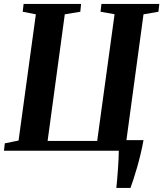

<svg xmlns="http://www.w3.org/2000/svg" viewBox="-23 -763 826 972"><path d="M566 188.5Q568 169 570.2 144Q572.5 119 574.2 92.8Q576 66.5 577.2 42.2Q578.5 18 578.5 0H-3L1.5 -37.5L71 -51.5L158.5 -690.5L92 -703.5L96.5 -743H387.5L383.5 -703.5L305 -690.5L218 -49.5H469L557 -691L486 -703.5L490.5 -743H783.5L779 -703.5L703.5 -690.5L617 -53.5H703.5Q697 -17 688.2 19.2Q679.5 55.5 670 88Q660.5 120.5 652 146.5Q643.5 172.5 637.5 188.5Z"/></svg>

Font: Merriweather 60pt
Style: Bold Italic
Weight: 700
Italic angle: -7.8°
Version: Version 2.101